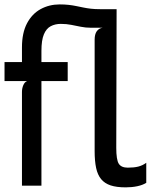

<svg xmlns="http://www.w3.org/2000/svg" viewBox="-46 -820 666 848"><path d="M509.5 7.5Q469 7.5 442.5 -1.2Q416 -10 400.5 -29Q385 -48 378.5 -78.5Q372 -109 372 -152.5V-645Q372 -668.5 381.2 -681.8Q390.5 -695 407.5 -697.5H354.5Q332 -697.5 311 -701.8Q290 -706 268.8 -710.2Q247.5 -714.5 222.5 -714.5Q197.5 -714.5 178 -704.2Q158.5 -694 147.8 -668.2Q137 -642.5 137 -595.5V0H51V-414Q51 -430 57 -444Q63 -458 74 -462L51 -523.5V-610.5Q51 -674.5 73.2 -716.8Q95.5 -759 133.5 -779.8Q171.5 -800.5 217.5 -800.5Q239.5 -800.5 257.2 -798.5Q275 -796.5 290.8 -793.2Q306.5 -790 322.2 -786.8Q338 -783.5 355.8 -781.5Q373.5 -779.5 395.5 -779.5H469L467.5 -167Q467.5 -114.5 478.5 -97Q489.5 -79.5 518.5 -79.5Q545.5 -79.5 564.5 -84.2Q583.5 -89 600 -101V-12.5Q584 -2.5 560.2 2.5Q536.5 7.5 509.5 7.5ZM-26 -462V-546H253V-462Z"/></svg>

Font: Spline Sans Mono
Style: Regular
Weight: 400
Monospace: yes
Designer: Eben Sorkin, Mirko Velimirovic
Foundry: Sorkin Type
Version: Version 1.004